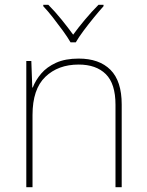

<svg xmlns="http://www.w3.org/2000/svg" viewBox="-20 -783 613 803"><path d="M309 -538Q395 -538 442 -491Q489 -444 489 -346V0H463V-345Q463 -433 422.5 -473Q382 -513 309 -513Q223 -513 169.5 -461.5Q116 -410 116 -302V0H90V-528H111L115 -417H117Q129 -448 152.5 -475.5Q176 -503 214.5 -520.5Q253 -538 309 -538ZM275 -606Q263 -627 243 -654.5Q223 -682 201.5 -709.5Q180 -737 161 -757V-763H182Q210 -735 237.5 -701Q265 -667 286 -638Q307 -667 335.5 -701Q364 -735 392 -763H413V-757Q395 -737 372.5 -709.5Q350 -682 329.5 -654.5Q309 -627 297 -606Z"/></svg>

Font: Noto Sans Lao Looped Thin
Style: Regular
Weight: 100
Designer: Mark Frömberg, Ben Mitchell
Foundry: The Fontpad Ltd
Version: Version 1.002; ttfautohint (v1.8.4.7-5d5b)